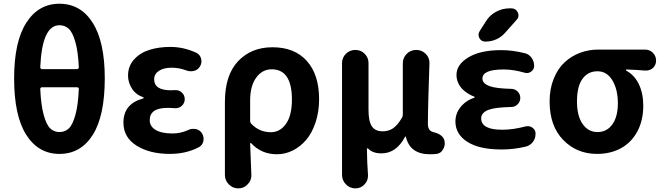

<svg xmlns="http://www.w3.org/2000/svg" viewBox="-20 -832 3638 1055"><path d="M413.1 -342.8Q413.1 -347.7 410.2 -350.1Q407.2 -352.5 403.3 -352.5H210.9Q207 -352.5 204.1 -350.1Q201.2 -347.7 201.2 -342.8Q205.1 -254.9 220.2 -200.2Q235.4 -145.5 256.3 -126Q277.3 -106.4 306.6 -106.4Q336.9 -106.4 357.9 -126Q378.9 -145.5 394 -199.7Q409.2 -253.9 413.1 -342.8ZM201.2 -461.9Q201.2 -458 204.1 -455.1Q207 -452.1 210.9 -452.1H403.3Q407.2 -452.1 410.2 -455.1Q413.1 -458 413.1 -461.9Q409.2 -548.8 394 -601.6Q378.9 -654.3 357.9 -673.8Q336.9 -693.4 306.6 -693.4Q210.9 -693.4 201.2 -461.9ZM306.6 -811.5Q422.9 -811.5 489.3 -707Q555.7 -602.5 555.7 -401.4Q555.7 -195.3 489.7 -90.8Q423.8 13.7 306.6 13.7Q191.4 13.7 124.5 -90.8Q57.6 -195.3 57.6 -401.4Q57.6 -602.5 124.5 -707Q191.4 -811.5 306.6 -811.5Z M913.1 13.7Q802.7 13.7 730.5 -31.7Q658.2 -77.1 658.2 -158.2Q658.2 -261.7 766.6 -291Q769.5 -292 769.5 -294.4Q769.5 -296.9 766.6 -297.9Q726.6 -311.5 705.1 -345.2Q683.6 -378.9 683.6 -416Q683.6 -468.8 716.8 -505.4Q750 -542 801.3 -558.1Q852.5 -574.2 916 -574.2Q989.3 -574.2 1058.6 -542Q1079.1 -532.2 1085 -509.8Q1086.9 -502 1086.9 -495.1Q1086.9 -480.5 1079.1 -467.8Q1068.4 -448.2 1045.9 -442.4Q1036.1 -440.4 1028.3 -440.4Q1014.6 -440.4 1002.9 -445.3Q964.8 -460 922.9 -460Q879.9 -460 853.5 -442.9Q827.1 -425.8 827.1 -396.5Q827.1 -335.9 918.9 -335.9Q928.7 -335.9 941.4 -336.9Q943.4 -336.9 945.3 -336.9Q964.8 -336.9 979.5 -323.2Q995.1 -308.6 995.1 -287.1Q995.1 -265.6 979.5 -251Q964.8 -237.3 945.3 -237.3Q943.4 -237.3 941.4 -237.3Q918 -239.3 901.4 -239.3Q802.7 -239.3 802.7 -171.9Q802.7 -137.7 835 -118.2Q867.2 -98.6 928.7 -98.6Q971.7 -98.6 1013.7 -117.2Q1026.4 -124 1041 -124Q1048.8 -124 1055.7 -123Q1078.1 -118.2 1089.8 -99.6Q1098.6 -85 1098.6 -69.3Q1098.6 -63.5 1097.7 -57.6Q1092.8 -34.2 1073.2 -23.4Q1002.9 13.7 913.1 13.7Z M1215.8 128.9V-271.5Q1215.8 -418.9 1288.1 -495.6Q1360.4 -572.3 1477.5 -572.3Q1598.6 -572.3 1666 -497.1Q1733.4 -421.9 1733.4 -287.1Q1733.4 -217.8 1713.9 -159.2Q1694.3 -100.6 1662.1 -63Q1629.9 -25.4 1588.4 -4.9Q1546.9 15.6 1502 15.6Q1416 15.6 1360.4 -44.9Q1358.4 -46.9 1356 -45.9Q1353.5 -44.9 1354.5 -42Q1361.3 125 1361.3 131.8Q1361.3 160.2 1340.8 180.7Q1320.3 203.1 1289.6 203.1Q1258.8 203.1 1237.3 181.2Q1215.8 159.2 1215.8 128.9ZM1468.8 -105.5Q1518.6 -105.5 1551.3 -151.4Q1584 -197.3 1584 -285.2Q1584 -451.2 1472.7 -451.2Q1420.9 -451.2 1387.7 -405.3Q1354.5 -359.4 1354.5 -281.2V-168Q1354.5 -158.2 1361.3 -151.4Q1405.3 -105.5 1468.8 -105.5Z M1933.6 203.1Q1902.3 203.1 1880.9 181.2Q1859.4 159.2 1859.4 128.9V-485.4Q1859.4 -515.6 1880.9 -536.6Q1902.3 -557.6 1932.6 -557.6Q1962.9 -557.6 1983.9 -536.6Q2004.9 -515.6 2004.9 -485.4V-227.5Q2004.9 -165 2023.4 -137.7Q2042 -110.4 2083 -110.4Q2115.2 -110.4 2139.6 -127Q2164.1 -143.6 2188.5 -184.6Q2193.4 -192.4 2193.4 -203.1V-484.4Q2193.4 -514.6 2214.8 -536.1Q2236.3 -557.6 2267.1 -557.6Q2297.9 -557.6 2319.3 -536.1Q2339.8 -515.6 2339.8 -486.3Q2339.8 -483.4 2336.9 -396.5Q2335 -336.9 2334 -302.7Q2333 -268.6 2332 -224.6Q2331.1 -180.7 2331.1 -150.4Q2331.1 -113.3 2360.4 -106.4Q2417 -92.8 2422.9 -55.7Q2423.8 -49.8 2423.8 -43.9Q2423.8 -26.4 2414.1 -10.7Q2402.3 10.7 2378.9 13.7Q2362.3 15.6 2341.8 15.6Q2232.4 15.6 2210 -81.1Q2209 -82 2207.5 -82Q2206.1 -82 2206.1 -81.1Q2158.2 10.7 2076.2 10.7Q2027.3 10.7 2002.9 -15.6Q2001 -17.6 1998.5 -16.6Q1996.1 -15.6 1996.1 -13.7Q1997.1 65.4 2002 128.9Q2002 131.8 2002 134.8Q2002 161.1 1983.4 180.7Q1962.9 203.1 1933.6 203.1Z M2649.4 -713.9Q2669.9 -748 2705.1 -767.1Q2740.2 -786.1 2779.3 -786.1H2790Q2814.5 -786.1 2825.2 -763.7Q2829.1 -754.9 2829.1 -747.1Q2829.1 -734.4 2818.4 -722.7L2756.8 -653.3Q2712.9 -603.5 2646.5 -603.5Q2625 -603.5 2614.3 -622.1Q2609.4 -631.8 2609.4 -640.6Q2609.4 -650.4 2615.2 -660.2ZM2739.3 -119.1Q2799.8 -119.1 2869.1 -137.7Q2876 -138.7 2880.9 -138.7Q2894.5 -138.7 2906.2 -129.9Q2922.9 -118.2 2922.9 -97.7Q2922.9 -81.1 2916.5 -66.4Q2910.2 -51.8 2897.5 -41Q2884.8 -30.3 2869.1 -26.4Q2802.7 -10.7 2739.3 -10.7Q2737.3 -10.7 2734.4 -10.7Q2613.3 -10.7 2547.9 -52.7Q2482.4 -94.7 2482.4 -165Q2482.4 -214.8 2519.5 -253.9Q2547.9 -283.2 2585.9 -294.9Q2587.9 -295.9 2588.4 -298.3Q2588.9 -300.8 2585.9 -300.8Q2547.9 -315.4 2521.5 -341.8Q2488.3 -376 2488.3 -420.9Q2488.3 -477.5 2554.2 -517.1Q2620.1 -556.6 2734.4 -556.6Q2795.9 -556.6 2862.3 -540Q2885.7 -535.2 2900.4 -515.1Q2915 -495.1 2915 -470.7Q2915 -450.2 2898.4 -438.5Q2887.7 -430.7 2875 -430.7Q2869.1 -430.7 2862.3 -432.6Q2800.8 -450.2 2750 -450.2Q2748 -450.2 2746.1 -450.2Q2630.9 -450.2 2630.9 -400.4Q2630.9 -373 2670.9 -358.4Q2706.1 -345.7 2789.1 -343.8Q2809.6 -343.8 2824.2 -329.1Q2838.9 -314.5 2838.9 -293.9Q2838.9 -273.4 2824.2 -258.8Q2809.6 -244.1 2789.1 -244.1Q2700.2 -242.2 2664.1 -228.5Q2624 -212.9 2624 -181.6Q2624 -119.1 2739.3 -119.1Z M3260.7 13.7Q3149.4 13.7 3074.7 -63Q3000 -139.6 3000 -274.4Q3000 -343.8 3022.5 -399.4Q3044.9 -455.1 3082.5 -489.7Q3120.1 -524.4 3167.5 -542Q3214.8 -559.6 3267.6 -559.6H3524.4Q3549.8 -559.6 3567.4 -542Q3585 -524.4 3585 -499Q3585 -474.6 3567.4 -458Q3550.8 -444.3 3530.3 -444.3Q3527.3 -444.3 3524.4 -444.3Q3478.5 -448.2 3422.9 -450.2Q3419.9 -450.2 3419.9 -447.8Q3419.9 -445.3 3421.9 -443.4Q3466.8 -418.9 3490.7 -368.7Q3514.6 -318.4 3514.6 -251Q3514.6 -169.9 3481.9 -109.4Q3449.2 -48.8 3392.1 -17.6Q3335 13.7 3260.7 13.7ZM3262.7 -440.4Q3210.9 -440.4 3180.7 -398.9Q3150.4 -357.4 3150.4 -274.4Q3150.4 -195.3 3181.2 -150.9Q3211.9 -106.4 3263.2 -106.4Q3314.5 -106.4 3344.7 -148.4Q3375 -190.4 3375 -265.1Q3375 -339.8 3345.2 -390.1Q3315.4 -440.4 3262.7 -440.4Z"/></svg>

Font: Gen Jyuu GothicX Bold
Style: Bold
Weight: 700
Designer: Ryoko NISHIZUKA (kana &amp; ideographs); Paul D. Hunt (Latin, Greek &amp; Cyrillic); Wenlong ZHANG (bopomofo); Sandoll C
Version: Version 1.058.20140828